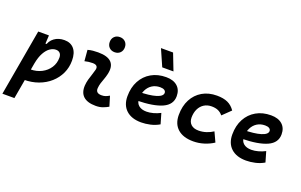

<svg xmlns="http://www.w3.org/2000/svg" viewBox="-122 -1293 3164 2016"><g transform="rotate(20 1459.5 -285.0)"><path d="M123 224.6H-11.2L119.1 -517.6H238.8L231.9 -395ZM149.4 9.8Q118.7 9.8 88.9 7.1Q59.1 4.4 28.3 0L86.4 -127.9Q113.3 -115.7 175.3 -115.7Q245.6 -115.7 301.5 -144.5Q357.4 -173.3 389.6 -222.9Q421.9 -272.5 421.9 -335Q421.9 -367.2 405.8 -384.5Q389.6 -401.9 360.4 -401.9Q327.6 -401.9 295.2 -379.9Q262.7 -357.9 236.3 -311Q210 -264.2 195.8 -189.5L215.3 -424.3H257.8L237.8 -397Q252 -459.5 298.1 -493.4Q344.2 -527.3 410.2 -527.3Q480 -527.3 518.6 -481.7Q557.1 -436 557.1 -351.6Q557.1 -274.4 526.4 -208.5Q495.6 -142.6 440.4 -93.5Q385.3 -44.4 311 -17.3Q236.8 9.8 149.4 9.8Z M946.3 -587.4Q908.7 -587.4 885.3 -610.8Q861.8 -634.3 861.8 -671.9Q861.8 -709.5 885.3 -732.9Q908.7 -756.3 946.3 -756.3Q983.9 -756.3 1007.3 -732.9Q1030.8 -709.5 1030.8 -671.9Q1030.8 -634.3 1007.3 -610.8Q983.9 -587.4 946.3 -587.4ZM1057.6 -142.6 1091.3 -31.2Q1061.5 -14.2 1028.3 -2.2Q995.1 9.8 952.1 9.8Q858.4 9.8 813.2 -31.7Q768.1 -73.2 772.9 -153.3Q775.4 -188 784.4 -221.2Q793.5 -254.4 804.4 -285.6Q815.4 -316.9 822.3 -345.2Q829.6 -373 816.4 -387.5Q803.2 -401.9 770.5 -401.9Q724.1 -401.9 681.2 -390.6L670.9 -513.7Q699.7 -522 728.5 -524.7Q757.3 -527.3 786.1 -527.3Q893.6 -527.3 936.3 -481.4Q979 -435.5 957 -345.2Q949.7 -313.5 939.2 -285.9Q928.7 -258.3 920.2 -231Q911.6 -203.6 909.2 -172.4Q905.3 -115.7 971.2 -115.7Q995.6 -115.7 1013.9 -121.8Q1032.2 -127.9 1057.6 -142.6Z M1473.6 -115.7Q1508.9 -115.7 1548.9 -126.5Q1589 -137.3 1626 -156.7L1659.7 -41Q1613.3 -13.7 1560.4 -2Q1507.6 9.8 1459.5 9.8Q1352 9.8 1291.7 -45.5Q1231.4 -100.9 1231.4 -199.7Q1231.4 -298.3 1271 -371.8Q1310.6 -445.3 1381.6 -486.3Q1452.6 -527.3 1547.4 -527.3Q1627.4 -527.3 1672.6 -487.3Q1717.8 -447.3 1717.8 -376Q1717.8 -281.7 1621.1 -237.8Q1524.4 -193.8 1338.9 -190.9L1318.8 -283.7Q1445.8 -284.7 1516.6 -306.4Q1587.4 -328.1 1587.4 -365.7Q1587.4 -384.6 1570.9 -395.4Q1554.4 -406.2 1523.9 -406.2Q1473.8 -406.2 1435.7 -382.4Q1397.5 -358.5 1376.3 -315.5Q1355 -272.5 1354.5 -215.3Q1355 -168.3 1386.6 -142Q1418.1 -115.7 1473.6 -115.7ZM1471.2 -609.4 1389.6 -794.9H1524.9L1596.7 -609.4Z M2055.2 -115.7Q2099.3 -115.7 2141.5 -129.5Q2183.7 -143.3 2216.3 -165.5L2266.1 -58.1Q2220.2 -27.3 2161.3 -8.8Q2102.3 9.8 2041 9.8Q1928.5 9.8 1866.8 -45.2Q1805.2 -100.1 1805.2 -199.7Q1805.2 -298.8 1843.6 -372.3Q1882.1 -445.8 1951.5 -486.6Q2021 -527.3 2114.3 -527.3Q2187 -527.3 2235.1 -505.4Q2283.2 -483.4 2316.4 -434.6L2226.1 -347.2Q2202.1 -376 2172.4 -388.9Q2142.7 -401.9 2100.6 -401.9Q2052.2 -401.9 2016.4 -379.2Q1980.5 -356.4 1960.7 -315.8Q1940.9 -275.1 1940.4 -220.2Q1940.9 -170.6 1970.9 -143.1Q2000.8 -115.7 2055.2 -115.7Z M2645.5 -115.7Q2680.7 -115.7 2720.8 -126.5Q2760.9 -137.3 2797.9 -156.7L2831.5 -41Q2785.2 -13.7 2732.3 -2Q2679.5 9.8 2631.3 9.8Q2523.9 9.8 2463.6 -45.5Q2403.3 -100.9 2403.3 -199.7Q2403.3 -298.3 2442.9 -371.8Q2482.4 -445.3 2553.5 -486.3Q2624.5 -527.3 2719.2 -527.3Q2799.3 -527.3 2844.5 -487.3Q2889.6 -447.3 2889.6 -376Q2889.6 -281.7 2793 -237.8Q2696.3 -193.8 2510.7 -190.9L2490.7 -283.7Q2617.7 -284.7 2688.5 -306.4Q2759.3 -328.1 2759.3 -365.7Q2759.3 -384.6 2742.8 -395.4Q2726.3 -406.2 2695.8 -406.2Q2645.7 -406.2 2607.5 -382.4Q2569.4 -358.5 2548.1 -315.5Q2526.9 -272.5 2526.4 -215.3Q2526.8 -168.3 2558.4 -142Q2590 -115.7 2645.5 -115.7Z"/></g></svg>

Font: Cascadia Mono NF
Style: Italic
Weight: 400
Italic angle: -10°
Monospace: yes
Designer: Aaron Bell
Foundry: Saja Typeworks
Version: Version 2404.023